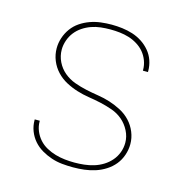

<svg xmlns="http://www.w3.org/2000/svg" viewBox="-85 -608 671 696"><g transform="rotate(15 250.0 -260.0)"><path d="M249 8Q228 8 207.5 6Q187 4 167.5 -2.5Q148 -9 130 -19.5Q112 -30 98.5 -45.5Q85 -61 77.5 -80.5Q70 -100 70 -121V-124H89V-121Q89 -103 96 -86Q103 -69 115 -55.5Q127 -42 143.5 -33Q160 -24 177.5 -19Q195 -14 213 -12Q231 -10 249 -10Q267 -10 285.5 -12Q304 -14 322 -19.5Q340 -25 356 -35Q372 -45 384 -59Q396 -73 402.5 -90.5Q409 -108 409 -127Q409 -150 398 -171.5Q387 -193 369.5 -208Q352 -223 329.5 -231Q307 -239 284.5 -244Q262 -249 239 -252.5Q216 -256 193.5 -263Q171 -270 150.5 -281Q130 -292 114 -309Q98 -326 89 -348Q80 -370 80 -394Q80 -414 86.5 -433.5Q93 -453 105 -469.5Q117 -486 134 -497.5Q151 -509 170.5 -516Q190 -523 210.5 -525.5Q231 -528 251 -528Q271 -528 291 -525.5Q311 -523 330 -517Q349 -511 366 -500Q383 -489 396 -473.5Q409 -458 415.5 -439Q422 -420 422 -400V-396H403V-399Q403 -417 396.5 -434Q390 -451 379 -464Q368 -477 352.5 -486.5Q337 -496 320.5 -501Q304 -506 286.5 -508Q269 -510 251 -510Q233 -510 215 -508Q197 -506 180 -500Q163 -494 148 -484Q133 -474 122 -460Q111 -446 105 -428.5Q99 -411 99 -394Q99 -370 109.5 -348.5Q120 -327 138 -312Q156 -297 178 -289Q200 -281 223 -276Q246 -271 269 -267.5Q292 -264 314 -257Q336 -250 357 -239Q378 -228 394 -211Q410 -194 419 -172Q428 -150 428 -127Q428 -106 421 -85.5Q414 -65 401 -49Q388 -33 370 -21.5Q352 -10 332 -3.5Q312 3 291 5.5Q270 8 249 8Z"/></g></svg>

Font: Iosevka Curly Thin
Style: Regular
Weight: 100
Monospace: yes
Designer: Belleve Invis
Foundry: Belleve Invis
Version: Version 22.1.2; ttfautohint (v1.8.4)